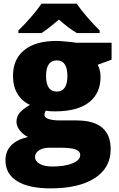

<svg xmlns="http://www.w3.org/2000/svg" viewBox="-20 -786 646 1046"><path d="M587.9 -553.2V-460.9L512.2 -433.1Q527.8 -404.8 527.8 -367.2Q527.8 -277.8 465.1 -228.5Q402.3 -179.2 277.8 -179.2Q247.1 -179.2 229 -183.1Q222.2 -170.4 222.2 -159.2Q222.2 -145 245.1 -137.5Q268.1 -129.9 305.2 -129.9H397Q583 -129.9 583 26.9Q583 127.9 496.8 184.1Q410.6 240.2 254.9 240.2Q137.2 240.2 73.5 200.9Q9.8 161.6 9.8 87.9Q9.8 -11.2 132.8 -40Q107.4 -50.8 88.6 -74.7Q69.8 -98.6 69.8 -122.1Q69.8 -147.9 84 -167.7Q98.1 -187.5 143.1 -214.8Q100.1 -233.9 75.4 -274.4Q50.8 -314.9 50.8 -373Q50.8 -463.4 112.3 -513.2Q173.8 -563 288.1 -563Q303.2 -563 340.3 -559.6Q377.4 -556.2 395 -553.2ZM170.9 68.8Q170.9 92.3 196.3 106.7Q221.7 121.1 264.2 121.1Q333.5 121.1 375.2 103.8Q417 86.4 417 59.1Q417 37.1 391.6 28.1Q366.2 19 318.8 19H244.1Q213.4 19 192.1 33.4Q170.9 47.9 170.9 68.8ZM231 -372.1Q231 -287.1 290 -287.1Q317.4 -287.1 332.3 -308.1Q347.2 -329.1 347.2 -371.1Q347.2 -457 290 -457Q231 -457 231 -372.1ZM398.9 -606Q357.9 -629.4 300.8 -679.2Q239.7 -627 206.1 -606H80.1V-620.1Q113.8 -651.9 150.6 -694.8Q187.5 -737.8 206.1 -766.1H397.9Q443.8 -699.2 522.9 -620.1V-606Z"/></svg>

Font: OpenSansExtrabold
Style: Regular
Weight: 800
Foundry: Ascender Corporation
Version: Version 1.10